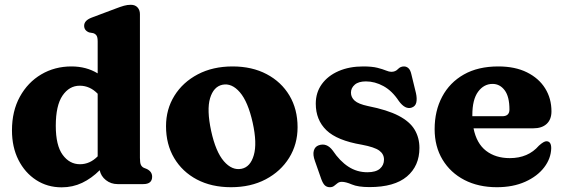

<svg xmlns="http://www.w3.org/2000/svg" viewBox="-20 -769 2354 802"><path d="M30 -224.5Q30 -305 63 -365Q96 -425 152.2 -458.2Q208.5 -491.5 278.5 -491.5Q340.5 -491.5 388 -462.5V-596Q388 -613.5 383.2 -620.5Q378.5 -627.5 369.5 -630.5L352.5 -633.5Q331.5 -641.5 331.5 -661.5Q331.5 -683.5 363 -695.5L461.5 -732.5Q483.5 -741 497.8 -745Q512 -749 526.5 -749Q544.5 -749 554.5 -738Q564.5 -727 564.5 -710V-109.5Q564.5 -89 568.5 -80.5Q572.5 -72 581 -68L593.5 -63Q615.5 -52 615.5 -31Q615.5 0 578.5 0H471Q443.5 0 422.5 -16.5Q401.5 -33 396.5 -58Q362.5 -24 323 -5.2Q283.5 13.5 237.5 13.5Q178 13.5 131 -17Q84 -47.5 57 -101Q30 -154.5 30 -224.5ZM213 -243.5Q213 -161.5 241.8 -122.2Q270.5 -83 314 -83Q355.5 -83 388 -116V-377.5Q355.5 -411 313 -411Q269.5 -411 241.2 -369.8Q213 -328.5 213 -243.5Z M951.5 -491.5Q1033 -491.5 1094 -459.2Q1155 -427 1189 -370Q1223 -313 1223 -237.5Q1223 -166.5 1187.8 -109.8Q1152.5 -53 1090 -20Q1027.5 13 945 13Q863.5 13 802.5 -19.2Q741.5 -51.5 707.5 -108.8Q673.5 -166 673.5 -242Q673.5 -312.5 708.5 -369Q743.5 -425.5 806.2 -458.5Q869 -491.5 951.5 -491.5ZM989 -64Q1026 -71.5 1040.2 -121Q1054.5 -170.5 1035.5 -256.5Q1016 -344 982 -383.5Q948 -423 909 -415Q872 -407 857.5 -358.8Q843 -310.5 862 -222Q881 -135 915.2 -95.5Q949.5 -56 989 -64Z M1508.5 -429Q1477.5 -429 1461.8 -415.2Q1446 -401.5 1446 -382Q1446 -362.5 1461.5 -348.5Q1477 -334.5 1517 -326Q1598 -310 1645 -285.5Q1692 -261 1712 -227.2Q1732 -193.5 1732 -151Q1732 -76 1679.8 -31.8Q1627.5 12.5 1523.5 12.5Q1475.5 12.5 1449.8 1.5Q1424 -9.5 1408 -9.5Q1397 -9.5 1389.8 -3.8Q1382.5 2 1375.5 7.5Q1368.5 13 1358 13Q1345.5 13 1337.2 5.5Q1329 -2 1322 -21L1295.5 -96.5Q1286 -122.5 1290.8 -139.5Q1295.5 -156.5 1311 -162Q1344.5 -174 1370 -140Q1399.5 -96 1435.2 -72.8Q1471 -49.5 1514.5 -49.5Q1549.5 -49.5 1566.8 -64.2Q1584 -79 1584 -102.5Q1584 -125.5 1564.2 -140Q1544.5 -154.5 1491.5 -164.5Q1388 -182 1343.5 -225Q1299 -268 1299 -336Q1299 -382.5 1324.2 -417.5Q1349.5 -452.5 1394.2 -472Q1439 -491.5 1497 -491.5Q1534 -491.5 1556.5 -485.8Q1579 -480 1592.2 -474.5Q1605.5 -469 1614.5 -469Q1631.5 -469 1642 -480.2Q1652.5 -491.5 1667.5 -491.5Q1678 -491.5 1686.2 -484Q1694.5 -476.5 1698.5 -458L1717.5 -380Q1722.5 -357.5 1719 -341.2Q1715.5 -325 1699.5 -319.5Q1672.5 -310.5 1646 -347Q1618 -389.5 1582 -409.2Q1546 -429 1508.5 -429Z M2283.5 -304Q2283.5 -270 2263.5 -251.5Q2243.5 -233 2207.5 -233H1958Q1970.5 -170 2010.2 -139.2Q2050 -108.5 2109.5 -108.5Q2186 -108.5 2231 -160.5Q2252 -179.5 2263 -179Q2282.5 -178.5 2282.5 -150Q2281.5 -107 2253 -69.8Q2224.5 -32.5 2173.8 -9.8Q2123 13 2055.5 13Q1978.5 13 1920 -17.2Q1861.5 -47.5 1828.5 -102.2Q1795.5 -157 1795.5 -229.5Q1795.5 -306 1827 -365.2Q1858.5 -424.5 1917.8 -458Q1977 -491.5 2061.5 -491.5Q2131.5 -491.5 2181.2 -466.8Q2231 -442 2257.2 -399.8Q2283.5 -357.5 2283.5 -304ZM1953 -288.5Q1953 -286 1953 -283.5H2078Q2108 -283.5 2108 -311.5Q2108 -365.5 2088 -392Q2068 -418.5 2037.5 -418.5Q2001 -418.5 1977 -385.8Q1953 -353 1953 -288.5Z"/></svg>

Font: Fraunces 9pt Soft
Style: Bold
Weight: 700
Version: Version 1.000;[b76b70a41]